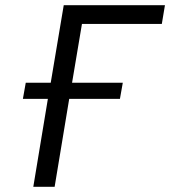

<svg xmlns="http://www.w3.org/2000/svg" viewBox="-20 -718 654 738"><path d="M79 -400H175L225 -698H614L602 -626H295L257 -400H452L441 -338H246L190 0H108L164 -338H68Z"/></svg>

Font: IBM Plex Mono
Style: Italic
Weight: 400
Italic angle: -9°
Monospace: yes
Designer: Mike Abbink, Paul van der Laan, Pieter van Rosmalen
Foundry: Bold Monday
Version: Version 2.3